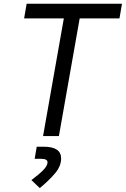

<svg xmlns="http://www.w3.org/2000/svg" viewBox="-20 -713 659 1006"><path d="M205.6 0 314.5 -616.7H106.4L119.6 -693.4H619.1L606 -616.7H397.5L288.6 0ZM188.5 272.5 144.5 230.5Q183.6 201.7 206.3 178.5Q229 155.3 229 137.7Q229 119.1 194.8 119.1H161.6L172.4 55.7H209Q300.3 55.7 300.3 117.2Q300.3 158.7 266.8 197Q233.4 235.4 188.5 272.5Z"/></svg>

Font: Cascadia Code NF SemiLight
Style: Italic
Weight: 350
Italic angle: -10°
Monospace: yes
Designer: Aaron Bell
Foundry: Saja Typeworks
Version: Version 2404.023; ttfautohint (v1.8.4)